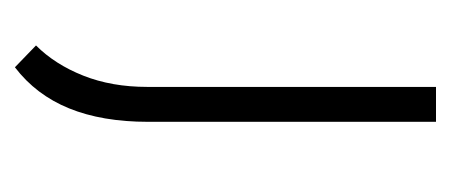

<svg xmlns="http://www.w3.org/2000/svg" viewBox="-198 -234 619 264"><g transform="rotate(90 112.0 -101.5)"><path d="M72 188 42 159Q68 133 83.5 94Q99 55 99 6V-391H147V5Q147 68 128.5 113.5Q110 159 72 188Z"/></g></svg>

Font: Josefin Sans Thin Light
Style: Regular
Weight: 300
Version: Version 2.000